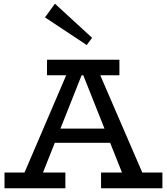

<svg xmlns="http://www.w3.org/2000/svg" viewBox="-20 -1005 891 1025"><path d="M82.7 -18 351.3 -645H497.2L768.1 -18H657.5L409.2 -641.7H431L183.3 -18ZM4 0V-83.8H329V0ZM237.5 -242.8 261.1 -318.3H583.4L605.4 -242.8ZM519.5 0V-83.8H847V0ZM230.9 -603.2V-686H617.5V-603.2ZM443 -764.6 220.2 -912.2 273.2 -985.3 471.6 -803.2Z"/></svg>

Font: BioRhyme ExtraBold
Style: Regular
Weight: 800
Designer: Aoife Mooney
Foundry: Aoife Mooney Type
Version: Version 1.600;gftools[0.9.33]